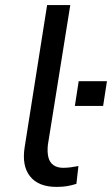

<svg xmlns="http://www.w3.org/2000/svg" viewBox="-20 -725 440 754"><path d="M202 9Q131 9 98 -32.5Q65 -74 77 -148L165 -705H256L168 -156Q165 -128 170 -107.5Q175 -87 190 -76.5Q205 -66 228 -66Q243 -66 258 -68Q273 -70 288 -73L280 -3Q261 3 243 6Q225 9 202 9ZM274 -309 289 -406H400L385 -309Z"/></svg>

Font: Nunito Sans 7pt
Style: Italic
Weight: 400
Italic angle: -9°
Designer: Vernon Adams
Foundry: Vernon Adams
Version: Version 3.101;gftools[0.9.27]